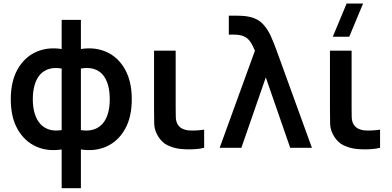

<svg xmlns="http://www.w3.org/2000/svg" viewBox="-20 -822 2180 1068"><path d="M323 225V9.3Q244 21.8 179.8 -7.5Q115.5 -36.9 77.8 -103.5Q40 -170.1 40 -269.8Q40 -369.6 77.8 -436.5Q115.5 -503.3 179.8 -532.6Q244 -561.8 323 -549.3V-711.5H430V-549.3Q509 -561.8 573.2 -532.6Q637.5 -503.3 675.2 -436.5Q713 -369.6 713 -269.8Q713 -170.1 675.2 -103.5Q637.5 -36.9 573.2 -7.5Q509 21.8 430 9.3V225ZM323 -98.5V-440.7Q282.5 -447.7 252.3 -438.4Q222.1 -429.1 202.2 -406.2Q182.4 -383.4 172.5 -348.8Q162.5 -314.1 162.5 -269.8Q162.5 -225.6 172.9 -191Q183.2 -156.3 203.7 -133.4Q224.2 -110.4 254.2 -101.2Q284.2 -92 323 -98.5ZM430 -98.5Q468.8 -92 498.8 -101Q528.8 -110 549.3 -132.5Q569.8 -155.1 580.1 -189.9Q590.5 -224.8 590.5 -269.8Q590.5 -315.3 580.5 -350Q570.6 -384.7 550.8 -407.3Q530.9 -429.9 500.7 -438.8Q470.5 -447.7 430 -440.7Z M968.1 4.2Q938.5 -1.2 910 -15Q881.4 -28.8 859.4 -63.8Q838.7 -97.8 837.8 -133.6Q836.9 -169.4 836.9 -220.7V-540H957.2V-227.3Q957.2 -194 957.9 -170.5Q958.6 -147 968.2 -130.2Q978.5 -113.7 994.4 -106.1Q1010.3 -98.6 1027.2 -96.8Q1047.2 -95.2 1070.8 -96.4Q1094.3 -97.6 1115.6 -100.8V0Q1095.4 5.6 1068.1 7.5Q1040.8 9.5 1014 8.5Q987.2 7.4 968.1 4.2Z M1202 0 1398 -540Q1385.2 -571.9 1370.8 -591.7Q1356.5 -611.5 1334.8 -620.5Q1313.2 -629.5 1278.7 -629.5H1252.8V-735H1290.3Q1299.2 -735 1323.8 -734Q1348.3 -733.1 1371.2 -727.7Q1414.2 -717.7 1441 -689.8Q1467.8 -661.9 1485.6 -622.8Q1503.4 -583.7 1519 -540L1715 0H1594.2L1458.5 -391.5L1322.7 0Z M1922.5 -617.5H1831L1908.2 -802.5H1999.7ZM1946.6 4.2Q1917 -1.2 1888.5 -15Q1859.9 -28.8 1837.9 -63.8Q1817.2 -97.8 1816.3 -133.6Q1815.4 -169.4 1815.4 -220.7V-540H1935.8V-227.3Q1935.8 -194 1936.4 -170.5Q1937.1 -147 1946.8 -130.2Q1957 -113.7 1972.9 -106.1Q1988.8 -98.6 2005.8 -96.8Q2025.8 -95.2 2049.3 -96.4Q2072.8 -97.6 2094.1 -100.8V0Q2073.9 5.6 2046.6 7.5Q2019.2 9.5 1992.5 8.5Q1965.7 7.4 1946.6 4.2Z"/></svg>

Font: Manrope ExtraLight
Style: Regular
Weight: 200
Designer: Mikhail Sharanda
Foundry: Mikhail Sharanda
Version: Version 4.505